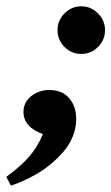

<svg xmlns="http://www.w3.org/2000/svg" viewBox="-67 -435 352 608"><path d="M190.4 -264.2Q159.2 -264.2 137.2 -286.4Q115.2 -308.6 115.2 -339.8Q115.2 -370.6 137.5 -392.8Q159.7 -415 190.4 -415Q221.2 -415 243.4 -392.6Q265.6 -370.1 265.6 -339.8Q265.6 -308.6 243.4 -286.4Q221.2 -264.2 190.4 -264.2ZM-32.7 152.8 -46.9 125Q-2 92.3 24.9 61.5Q51.8 30.8 68.8 -10.3Q7.3 -32.7 7.3 -81.1Q7.3 -110.8 31.5 -130.4Q55.7 -149.9 89.8 -149.9Q129.9 -149.9 152.1 -124Q174.3 -98.1 174.3 -58.1Q174.3 -29.3 163.1 -2.2Q151.9 24.9 133.3 46.1Q114.7 67.4 92.5 85.7Q70.3 104 46.4 117.4Q22.5 130.9 2.9 139.4Q-16.6 147.9 -32.7 152.8Z"/></svg>

Font: Elstob 18pt SemiBold
Style: Italic
Weight: 600
Italic angle: -20°
Designer: Peter S. Baker
Version: Version 1.015